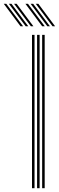

<svg xmlns="http://www.w3.org/2000/svg" viewBox="-114 -982 308 1002"><path d="M106 0V-800H119.2V0ZM53 0V-800H66.2V0ZM79.5 0V-800H92.8V0ZM47 -845 -40.5 -962H-27L60.2 -845ZM-7 -845 -94.2 -962H-81L6.5 -845ZM20 -845 -67.5 -962H-54L33.5 -845ZM160 -845 72.8 -962H86.2L173.5 -845ZM106 -845 18.8 -962H32.2L119.5 -845ZM133 -845 45.8 -962H59.2L146.5 -845Z"/></svg>

Font: Big Shoulders Inline Display
Style: Regular
Weight: 400
Designer: Patric King
Foundry: XO Type Co
Version: Version 1.000